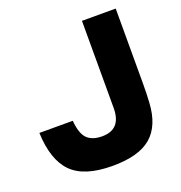

<svg xmlns="http://www.w3.org/2000/svg" viewBox="-133 -844 917 973"><g transform="rotate(-20 325.0 -358.0)"><path d="M597 -326Q597 -270 594 -223Q587 -102 520 -44Q453 14 311 14Q158 14 90.5 -55Q23 -124 18 -270H198Q204 -199 231.5 -172Q259 -145 312 -145Q415 -145 415 -260V-730H597Z"/></g></svg>

Font: Nacelle Heavy
Style: Regular
Weight: 800
Designer: Sora Sagano
Foundry: Sora Sagano
Version: Version 1.000;FEAKit 1.0